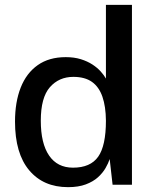

<svg xmlns="http://www.w3.org/2000/svg" viewBox="-20 -763 638 793"><path d="M261 10Q159 10 100.5 -59.8Q42 -129.5 42 -261Q42 -341.5 65.5 -401.2Q89 -461 135.8 -494Q182.5 -527 251.5 -527Q286.5 -527 313.8 -518.5Q341 -510 361.8 -496.5Q382.5 -483 396.2 -467.5Q410 -452 417.5 -438.5V-743H525V0H445L433 -106Q427.5 -89 416 -69Q404.5 -49 384.8 -31Q365 -13 334.5 -1.5Q304 10 261 10ZM281.5 -70.5Q353.5 -70.5 385.5 -115.8Q417.5 -161 417.5 -264.5Q417 -323 403 -363.5Q389 -404 359.8 -424.8Q330.5 -445.5 283 -445.5Q223.5 -445.5 186 -402.8Q148.5 -360 148.5 -264.5Q148.5 -170.5 182.8 -120.5Q217 -70.5 281.5 -70.5Z"/></svg>

Font: Public Sans Medium
Style: Regular
Weight: 500
Designer: The Public Sans Project Authors: Dan O. Williams and USWDS (Libre Franklin designed by Pablo Impallari and Rodrigo Fuenz
Version: Version 1.007